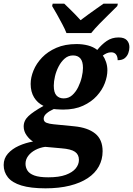

<svg xmlns="http://www.w3.org/2000/svg" viewBox="-78 -786 725 1046"><path d="M170 240Q89 240 38.5 224.5Q-12 209 -35 180Q-58 151 -58 113Q-58 77 -35 51Q-12 25 24.5 8.5Q61 -8 102 -15Q83 -26 67 -48.5Q51 -71 51 -97Q51 -129 77 -153.5Q103 -178 159 -209Q126 -225 107.5 -255.5Q89 -286 89 -329Q89 -364 104.5 -402Q120 -440 151 -472.5Q182 -505 229 -525.5Q276 -546 339 -546Q372 -546 401 -538.5Q430 -531 452 -514Q475 -543 503 -562.5Q531 -582 568 -582Q599 -582 613 -567Q627 -552 627 -529Q627 -513 621 -496.5Q615 -480 601.5 -469Q588 -458 563 -458Q563 -478 554 -489.5Q545 -501 528 -501Q515 -501 503.5 -496Q492 -491 482 -483Q493 -469 500 -447.5Q507 -426 507 -403Q507 -370 493 -333Q479 -296 449.5 -263.5Q420 -231 374.5 -210Q329 -189 266 -189Q260 -189 250 -189.5Q240 -190 230.5 -190.5Q221 -191 215 -192Q192 -182 176 -168.5Q160 -155 160 -139Q160 -123 175.5 -117Q191 -111 214 -109L326 -98Q400 -91 440.5 -58.5Q481 -26 481 38Q481 83 460.5 120.5Q440 158 400 184.5Q360 211 302 225.5Q244 240 170 240ZM185 180Q244 180 280.5 166.5Q317 153 334.5 131.5Q352 110 352 85Q352 56 330.5 41Q309 26 257 22L168 14Q139 18 114.5 31Q90 44 75.5 63.5Q61 83 61 106Q61 126 71.5 143Q82 160 109 170Q136 180 185 180ZM269 -250Q296 -250 315.5 -267.5Q335 -285 348 -311.5Q361 -338 367.5 -366Q374 -394 374 -416Q374 -451 360 -467.5Q346 -484 320 -484Q294 -484 274.5 -467Q255 -450 241.5 -424Q228 -398 221.5 -370Q215 -342 215 -319Q215 -282 229.5 -266Q244 -250 269 -250ZM284 -606Q276 -627 261.5 -654Q247 -681 232.5 -707.5Q218 -734 206 -753L209 -766H272Q284 -755 300 -739Q316 -723 332.5 -706.5Q349 -690 361 -676Q379 -690 402 -706.5Q425 -723 447.5 -739Q470 -755 486 -766H564L561 -753Q542 -734 516 -708.5Q490 -683 464 -656.5Q438 -630 419 -606Z"/></svg>

Font: Noto Serif
Style: Italic
Weight: 400
Italic angle: -12°
Designer: Monotype Design Team
Foundry: Monotype Imaging Inc.
Version: Version 2.013